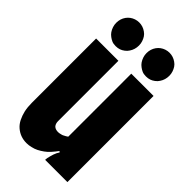

<svg xmlns="http://www.w3.org/2000/svg" viewBox="-346 -1265 1371 1371"><g transform="rotate(45 340.0 -579.5)"><path d="M50 -220V-870H275V-260Q275 -239 285 -224Q288 -219 295.5 -214Q303 -209 312 -207Q321 -205 329 -205Q337 -205 344 -206.5Q351 -208 359 -210Q368 -212 374 -215.5Q380 -219 390 -224Q394 -226 397.5 -228.5Q401 -231 405 -234V-870H630V0H405Q405 -10 407 -20Q409 -30 413 -44Q415 -54 420 -68Q425 -82 430 -92Q433 -97 436 -102Q438 -107 441 -111L433 -117Q415 -93 396.5 -72Q378 -51 358 -37Q337 -22 316.5 -11.5Q296 -1 272 4Q261 7 249.5 8.5Q238 10 226 10Q163 10 117 -30Q95 -49 80.5 -78Q66 -107 58 -141Q50 -177 50 -220ZM72 -1051Q72 -1091 94 -1122Q115 -1151 150 -1163Q168 -1169 187 -1169Q224 -1169 255 -1147Q271 -1136 280.5 -1121.5Q290 -1107 296 -1089Q302 -1071 302 -1051Q302 -1011 281 -980Q272 -965 256 -953Q240 -941 225 -936Q208 -930 187 -930Q163 -930 147.5 -937Q132 -944 119 -954Q91 -974 78 -1013Q72 -1031 72 -1051ZM378 -1051Q378 -1091 400 -1122Q421 -1151 456 -1163Q474 -1169 493 -1169Q530 -1169 561 -1147Q577 -1136 586.5 -1121.5Q596 -1107 602 -1089Q608 -1071 608 -1051Q608 -1011 587 -980Q578 -965 562 -953Q546 -941 531 -936Q514 -930 493 -930Q469 -930 453.5 -937Q438 -944 425 -954Q397 -974 384 -1013Q378 -1031 378 -1051Z"/></g></svg>

Font: Boldonse
Style: Regular
Weight: 400
Designer: Universitype Foundry
Foundry: Universitype Foundry
Version: Version 1.000; ttfautohint (v1.8.4.7-5d5b)